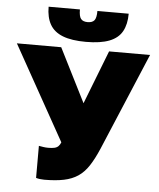

<svg xmlns="http://www.w3.org/2000/svg" viewBox="-61 -962 848 1027"><g transform="rotate(5 363.5 -448.0)"><path d="M215 14Q204 14 192 12.5Q180 11 171 8V-164Q182 -162 195 -160Q208 -158 221 -158Q242 -158 255 -161Q268 -164 276 -172Q284 -180 289 -193L6 -700H244L389 -412L501 -700H721L501 -178Q477 -122 452.5 -84.5Q428 -47 396 -25.5Q364 -4 320 5Q276 14 215 14ZM373 -740Q296 -740 248.5 -758.5Q201 -777 179.5 -815Q158 -853 158 -910H326Q326 -873 337 -859.5Q348 -846 373 -846Q398 -846 409 -859.5Q420 -873 420 -910H588Q588 -853 567 -815Q546 -777 498.5 -758.5Q451 -740 373 -740Z"/></g></svg>

Font: Golos Text ExtraBold
Style: Regular
Weight: 800
Designer: A.Korolkova, Vitaly Kuzmin
Foundry: ParaType Ltd
Version: Version 2.004